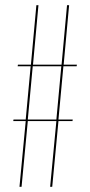

<svg xmlns="http://www.w3.org/2000/svg" viewBox="-20 -719 347 739"><path d="M32 -259H79L98 -464H48L49 -470H99L120 -699H128L107 -470H217L238 -699H246L225 -470H276L275 -464H224L205 -259H260L259 -253H205L181 0H173L197 -253H87L63 0H55L79 -253H31ZM197 -259 216 -464H106L87 -259Z"/></svg>

Font: Moniqa SemBd Narrow Display
Style: Regular
Weight: 600
Width: 4
Designer: Rajesh Rajput
Foundry: Rajesh Rajput
Version: Version 1.000